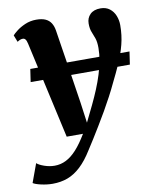

<svg xmlns="http://www.w3.org/2000/svg" viewBox="-122 -632 765 952"><g transform="rotate(-10 261.0 -156.0)"><path d="M66 -454Q62.5 -470 57.2 -476.2Q52 -482.5 44.5 -482.5Q37.5 -482.5 31 -480Q24.5 -477.5 16.5 -472L3 -506.5Q8.5 -513.5 25.8 -527.2Q43 -541 69.2 -552.5Q95.5 -564 126 -564Q154.5 -564 172.5 -555.8Q190.5 -547.5 200.2 -532Q210 -516.5 213.5 -494.5Q220.5 -448 228 -401.2Q235.5 -354.5 242.8 -307.2Q250 -260 257.2 -213Q264.5 -166 271.5 -119.5L285.5 -17.5L325.5 -99.5Q343 -136 357.8 -171.8Q372.5 -207.5 383.2 -241.8Q394 -276 400 -308.8Q406 -341.5 406 -372.5Q406 -403 399.5 -421.5Q393 -440 386 -456.8Q379 -473.5 379 -500Q379 -527.5 397.2 -545.8Q415.5 -564 449.5 -564Q477 -564 495.5 -549.8Q514 -535.5 523 -512.8Q532 -490 532 -465.5Q532 -414 520.2 -368.2Q508.5 -322.5 489 -278.5Q469.5 -234.5 446 -187.5Q432.5 -158.5 415 -125.5Q397.5 -92.5 377.8 -58.2Q358 -24 338.2 8.5Q318.5 41 301 69Q283.5 97 270 117.5Q239.5 167 207.8 196.5Q176 226 141.5 238.8Q107 251.5 66 251.5Q38 251.5 8.2 244.8Q-21.5 238 -32 230.5L2.5 136.5Q13 146.5 39.2 155.8Q65.5 165 91.5 165Q122 165 149.2 151.2Q176.5 137.5 202.8 108.5Q229 79.5 256.5 33.5H174.5ZM554.5 -328.5 545 -264H45.5L55 -328.5Z"/></g></svg>

Font: Merriweather 28pt ExtraBold
Style: Italic
Weight: 800
Italic angle: -7.8°
Version: Version 2.101